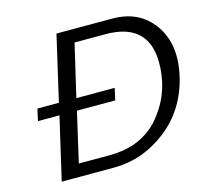

<svg xmlns="http://www.w3.org/2000/svg" viewBox="-101 -809 989 924"><g transform="rotate(-15 393.5 -347.5)"><path d="M61 -311 74 -370H181L256 -695H514H535Q669 -695 739.5 -595Q810 -495 775 -342Q738 -184 618.5 -92Q499 0 354 0H96L168 -311ZM198 -63H317H357Q484 -65 564 -132Q594 -156 616 -187Q699 -295 697 -440Q692 -631 483 -631H329L268 -370H459L446 -311H255Z"/></g></svg>

Font: Coval
Style: Light Italic
Weight: 300
Foundry: Context Ltd
Version: Version 001.000